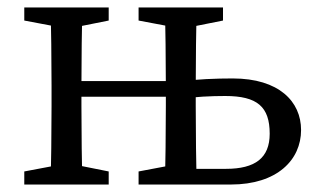

<svg xmlns="http://www.w3.org/2000/svg" viewBox="-20 -494 856 514"><path d="M45 0H271V-35L171 -55H151L45 -35V0ZM45 -439 151 -419H171L271 -439V-474H45V-439ZM115 0H201C199 -45 198 -146 198 -210V-264C198 -328 199 -429 201 -474H115C117 -429 118 -328 118 -264V-210C118 -146 117 -45 115 0ZM158 -235H464V-277H158V-235ZM351 0H464V-55H457L351 -35V0ZM351 -439 457 -419H477L577 -439V-474H351V-439ZM421 0H507C505 -45 504 -146 504 -210V-262C504 -326 505 -429 507 -474H421C423 -429 424 -328 424 -264V-210C424 -146 423 -45 421 0ZM465 0H598C722 0 786 -66 786 -146C786 -222 727 -284 603 -284C559 -284 505 -282 464 -276V-229C499 -235 546 -237 583 -237C669 -237 702 -208 702 -136C702 -71 663 -42 585 -42H465V0Z"/></svg>

Font: Source Serif Variable
Style: Regular
Weight: 389
Designer: Frank Grießhammer
Foundry: Adobe Systems Incorporated
Version: Version 3.001;hotconv 1.0.111;makeotfexe 2.5.65597